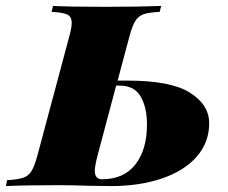

<svg xmlns="http://www.w3.org/2000/svg" viewBox="-69 -628 770 648"><path d="M637 -212Q637 -148 595.5 -100Q554 -52 478.5 -26Q403 0 305 0L232 -1Q172 -3 133 -3Q11 -3 -49 0L-45 -20Q-9 -22 9 -28Q27 -34 37.5 -51Q48 -68 58 -106L164 -502Q173 -534 173 -550Q173 -572 158 -579Q143 -586 105 -588L110 -608Q165 -605 287 -605Q400 -605 475 -608L470 -588Q433 -586 415.5 -580Q398 -574 387.5 -557Q377 -540 367 -502L328 -356H361Q508 -356 572.5 -315Q637 -274 637 -212ZM427 -208Q427 -266 405.5 -302.5Q384 -339 335 -339H323L261 -106Q251 -68 251 -52Q251 -23 275 -23Q349 -23 388 -73Q427 -123 427 -208Z"/></svg>

Font: Playfair Display SC Black
Style: Italic
Weight: 900
Italic angle: -14°
Designer: Claus Eggers Sørensen
Foundry: Claus Eggers Sørensen
Version: Version 1.200; ttfautohint (v1.6)